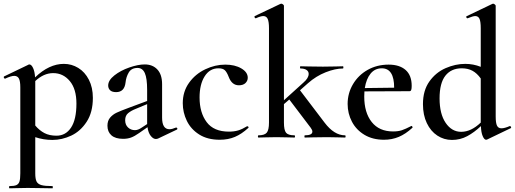

<svg xmlns="http://www.w3.org/2000/svg" viewBox="-24 -745 2789 1040"><path d="M167 -2V194Q167 224 174 238Q181 252 200 257.5Q219 263 260 263Q262 263 262 269Q262 275 260 275Q223 275 202 274L126 273L69 274Q54 275 28 275Q25 275 25 269Q25 263 28 263Q53 263 65 257.5Q77 252 81.5 238Q86 224 86 194V-272Q86 -305 78.5 -319.5Q71 -334 53 -334Q36 -334 4 -319H3Q-1 -319 -3 -324Q-5 -329 -2 -331L129 -394Q131 -396 135 -396Q146 -396 155 -377Q164 -358 166 -326Q242 -399 322 -399Q364 -399 400 -377Q436 -355 457.5 -313Q479 -271 479 -215Q479 -137 445.5 -85.5Q412 -34 362 -10.5Q312 13 260 13Q212 13 167 -2ZM167 -306V-304V-65Q190 -38 217 -24Q244 -10 282 -10Q332 -10 361 -54Q390 -98 390 -184Q390 -263 354 -306Q318 -349 264 -349Q213 -349 167 -306Z M931 -54Q935 -54 936.5 -49.5Q938 -45 934 -43L831 6Q825 8 821 8Q806 8 792.5 -9Q779 -26 775 -56L729 -24Q705 -7 686 0Q667 7 643 7Q601 7 579.5 -12Q558 -31 558 -64Q558 -91 572.5 -108Q587 -125 608.5 -135Q630 -145 676 -162L773 -198V-258Q773 -321 760.5 -349Q748 -377 721 -377Q688 -377 673.5 -352.5Q659 -328 656 -298Q650 -246 605 -246Q583 -246 572.5 -256Q562 -266 562 -282Q562 -310 595.5 -336.5Q629 -363 676.5 -379.5Q724 -396 760 -396Q803 -396 828.5 -368.5Q854 -341 854 -289V-108Q854 -45 894 -45Q908 -45 929 -54ZM773 -73V-82V-181L713 -156Q687 -146 670.5 -132.5Q654 -119 654 -94Q654 -69 669.5 -54.5Q685 -40 707 -40Q724 -40 744 -54Z M966 -186Q966 -249 1000 -296.5Q1034 -344 1087.5 -369.5Q1141 -395 1196 -395Q1248 -395 1283 -374.5Q1318 -354 1318 -324Q1318 -307 1305.5 -295Q1293 -283 1270 -283Q1232 -283 1215 -328Q1205 -354 1194 -364.5Q1183 -375 1159 -375Q1112 -375 1084.5 -331.5Q1057 -288 1057 -217Q1057 -135 1095.5 -83.5Q1134 -32 1216 -32Q1244 -32 1266 -38.5Q1288 -45 1314 -61H1316Q1319 -61 1321.5 -58Q1324 -55 1321 -52Q1285 -19 1248.5 -3.5Q1212 12 1166 12Q1100 12 1055 -16.5Q1010 -45 988 -90.5Q966 -136 966 -186Z M1845 0Q1820 0 1805 -1L1748 -2L1672 -1Q1656 0 1627 0Q1625 0 1625 -6Q1625 -12 1627 -12Q1668 -12 1668 -32Q1668 -41 1659 -53L1543 -206L1514 -181V-81Q1514 -40 1525.5 -26Q1537 -12 1571 -12Q1574 -12 1574 -6Q1574 0 1571 0Q1545 0 1530 -1L1473 -2L1416 -1Q1401 0 1376 0Q1373 0 1373 -6Q1373 -12 1376 -12Q1409 -12 1421 -26.5Q1433 -41 1433 -81V-592Q1433 -627 1426 -642.5Q1419 -658 1402 -658Q1388 -658 1362 -646H1361Q1357 -646 1355 -651Q1353 -656 1356 -658L1495 -724Q1497 -725 1500 -725Q1504 -725 1509 -721Q1514 -717 1514 -714V-202L1620 -298Q1648 -322 1648 -345Q1648 -358 1636.5 -366Q1625 -374 1604 -374Q1601 -374 1601 -380Q1601 -386 1604 -386Q1632 -386 1648 -385L1725 -384L1795 -385Q1809 -386 1834 -386Q1836 -386 1836 -380Q1836 -374 1834 -374Q1792 -374 1740 -353.5Q1688 -333 1644 -294L1601 -256L1734 -81Q1786 -12 1845 -12Q1848 -12 1848 -6Q1848 0 1845 0Z M2205 -63Q2207 -63 2209.5 -59Q2212 -55 2210 -53Q2173 -19 2136 -3.5Q2099 12 2056 12Q1995 12 1950.5 -14.5Q1906 -41 1882.5 -85.5Q1859 -130 1859 -182Q1859 -240 1888 -289Q1917 -338 1967.5 -366.5Q2018 -395 2081 -395Q2140 -395 2173 -366Q2206 -337 2206 -280Q2206 -265 2203.5 -258Q2201 -251 2194 -251L1950 -250Q1949 -241 1949 -222Q1949 -135 1989.5 -84Q2030 -33 2105 -33Q2133 -33 2152.5 -39.5Q2172 -46 2203 -62ZM1952 -268 2111 -270Q2111 -375 2044 -375Q2007 -375 1983.5 -346.5Q1960 -318 1952 -268Z M2739 -62Q2742 -62 2744 -57Q2746 -52 2743 -51L2614 11Q2612 12 2609 12Q2599 12 2590.5 -8Q2582 -28 2581 -62Q2545 -28 2507 -7.5Q2469 13 2424 13Q2381 13 2345 -10.5Q2309 -34 2288 -78Q2267 -122 2267 -181Q2267 -255 2302 -304Q2337 -353 2390 -376Q2443 -399 2496 -399Q2540 -399 2580 -383V-592Q2580 -627 2573.5 -642.5Q2567 -658 2550 -658Q2538 -658 2509 -646H2507Q2504 -646 2502 -651Q2500 -656 2503 -657L2643 -724L2647 -725Q2651 -725 2656 -721Q2661 -717 2661 -714V-114Q2661 -79 2668 -64.5Q2675 -50 2692 -50Q2709 -50 2737 -62ZM2580 -81V-82V-320Q2560 -348 2535.5 -361.5Q2511 -375 2477 -375Q2420 -375 2388.5 -335Q2357 -295 2357 -212Q2357 -128 2390 -79.5Q2423 -31 2474 -31Q2528 -31 2580 -81Z"/></svg>

Font: Cormorant Garamond SemiBold
Style: Regular
Weight: 600
Designer: Christian Thalmann (Catharsis Fonts)
Version: Version 3.000